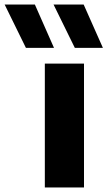

<svg xmlns="http://www.w3.org/2000/svg" viewBox="-128 -828 474 848"><path d="M70 0V-547H243V0ZM202.5 -616.5 108.5 -808H241.5L326.5 -616.5ZM-13.5 -616.5 -107.5 -808H26L110.5 -616.5Z"/></svg>

Font: Encode Sans Expanded Expanded
Style: Bold
Weight: 700
Width: 7
Designer: Multiple Designers
Foundry: Impallari Type
Version: Version 3.000; ttfautohint (v1.8.3) -l 8 -r 50 -G 200 -x 14 